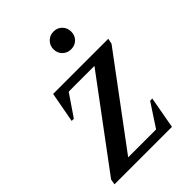

<svg xmlns="http://www.w3.org/2000/svg" viewBox="-227 -895 1002 1002"><g transform="rotate(-45 274.0 -394.5)"><path d="M16 0 21 -30 379 -511H189L108 -392H92L123 -560H530L524 -530L166 -49H372L456 -177H472L440 0ZM355 -658Q327 -658 308 -676.5Q289 -695 289 -723Q289 -751 308 -770Q327 -789 355 -789Q383 -789 401.5 -770Q420 -751 420 -723Q420 -695 401.5 -676.5Q383 -658 355 -658Z"/></g></svg>

Font: Spectral SC SemiBold
Style: Italic
Weight: 600
Italic angle: -10°
Designer: Jean-Baptiste Levee
Foundry: Production Type
Version: Version 2.001